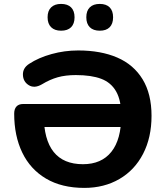

<svg xmlns="http://www.w3.org/2000/svg" viewBox="-20 -934 832 965"><path d="M51.3 -362.8Q51.3 -386.5 62.9 -398.9Q74.4 -411.3 96.2 -411.3H628.7V-295.7H161.7L200.2 -354.6Q200.2 -232.3 249.6 -170.5Q299 -108.7 396.9 -108.7Q490 -108.7 539.7 -170.9Q589.4 -233.1 589.4 -353Q589.4 -429.1 563.9 -474Q538.5 -519 489 -537.8Q439.5 -556.7 361.1 -556.7Q309.4 -556.7 270 -545.6Q230.7 -534.5 190.7 -510.2Q153 -488.3 124.6 -505.9Q96.3 -523.5 95.2 -557.9Q94.1 -592.3 126.8 -613.3Q174 -644.3 239.2 -662.3Q304.3 -680.4 373.1 -680.4Q486.7 -680.4 569.2 -644.8Q651.8 -609.2 696.7 -535.5Q741.6 -461.8 741.6 -351.8Q741.6 -243 699.2 -160.9Q656.8 -78.8 580 -34.2Q503.1 10.4 403.9 10.4Q290.3 10.4 211.2 -36.4Q132.2 -83.2 91.8 -167.3Q51.3 -251.4 51.3 -362.8ZM413.8 -847.2Q413.8 -879.8 431.3 -897Q448.8 -914.3 481.4 -914.3Q513.9 -914.3 531.2 -897Q548.4 -879.7 548.4 -847.1Q548.4 -814.5 531.2 -797.1Q514 -779.7 481.6 -779.7Q448.8 -779.7 431.3 -797.2Q413.8 -814.7 413.8 -847.2ZM219.2 -847.2Q219.2 -879.8 237 -897Q254.8 -914.3 286.9 -914.3Q319.7 -914.3 337.2 -897Q354.7 -879.7 354.7 -847.1Q354.7 -814.5 337.3 -797.1Q319.8 -779.7 286.9 -779.7Q254.8 -779.7 237 -797.2Q219.2 -814.7 219.2 -847.2Z"/></svg>

Font: SN Pro Thin
Style: Regular
Weight: 200
Designer: Tobias Whetton
Foundry: Supernotes
Version: Version 1.003;Glyphs 3.3 (3324)